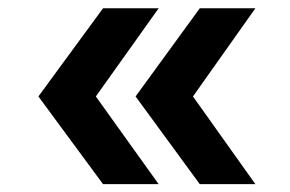

<svg xmlns="http://www.w3.org/2000/svg" viewBox="-20 -626 712 472"><path d="M233.3 -605.6H370L215.6 -388.9L370 -173.3H233.3L74.4 -388.9ZM471.1 -605.6H607.8L454.4 -388.9L607.8 -173.3H471.1L313.3 -388.9Z"/></svg>

Font: Paperlogy 7 Bold
Style: Regular
Weight: 700
Designer: redesigned by Lee Juim, glyphs from Gmarket Sans & Montserrat
Foundry: PT&
Version: Version 1.001